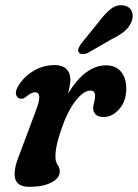

<svg xmlns="http://www.w3.org/2000/svg" viewBox="-20 -715 535 745"><path d="M60.5 -332Q49 -333 43.5 -344.8Q38 -356.5 47 -374Q64.5 -410 104.2 -436.2Q144 -462.5 192.5 -462.5Q222 -462.5 237.5 -447.2Q253 -432 253 -406Q253 -394.5 250.5 -381Q248 -367.5 244 -352Q311 -461.5 391.5 -461.5Q428.5 -461.5 449.2 -437.2Q470 -413 470 -371.5Q470 -322.5 442.8 -291.8Q415.5 -261 383 -261Q360 -261 350.8 -271.5Q341.5 -282 341.5 -294.5Q341.5 -306.5 345.2 -317.8Q349 -329 349 -343Q349 -363.5 330.5 -363.5Q304 -363.5 272.2 -322.5Q240.5 -281.5 216 -207.5Q203.5 -170 199.2 -147.8Q195 -125.5 195 -107Q195 -87.5 203.5 -75.5Q212 -63.5 212 -50Q212 -23.5 179.2 -6.8Q146.5 10 95 10Q47 10 38.8 -22.2Q30.5 -54.5 55 -114L120 -288Q147 -357 115.5 -357Q102.5 -357 83 -341Q70 -330 60.5 -332ZM361.5 -628Q386 -661 409.8 -680Q433.5 -699 461.5 -693.5Q484.5 -689 491.8 -669.8Q499 -650.5 489.5 -629Q480 -607.5 461.5 -592.5Q443 -577.5 411.5 -562L320.5 -509.5Q310.5 -505 300.5 -505Q290.5 -505 286 -511.5Q281 -519 285 -528.2Q289 -537.5 296.5 -547.5Z"/></svg>

Font: Fraunces 72pt SuperSoft SemiBold
Style: Italic
Weight: 600
Italic angle: -16°
Version: Version 1.000;[b76b70a41]